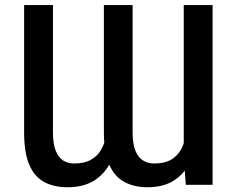

<svg xmlns="http://www.w3.org/2000/svg" viewBox="-20 -748 957 777"><path d="M723.6 -111.8V-727.5H840.3V0H731.9ZM734.9 -246.1 780.3 -247.1Q780.3 -173.3 759 -115.2Q737.8 -57.1 692.9 -23.7Q647.9 9.8 576.7 9.8Q523.9 9.8 484.1 -11.2Q444.3 -32.2 422.4 -80.8Q400.4 -129.4 400.4 -212.9V-727.5H516.6V-212.9Q516.6 -163.6 528.8 -136Q541 -108.4 560.8 -97.4Q580.6 -86.4 603.5 -86.4Q654.3 -86.4 683.1 -108.9Q711.9 -131.3 723.4 -168.2Q734.9 -205.1 734.9 -246.1ZM412.6 -246.1 459 -247.1Q459.5 -172.9 437.7 -114.7Q416 -56.6 370.4 -23.4Q324.7 9.8 253.4 9.8Q198.2 9.8 158.7 -11.5Q119.1 -32.7 98.4 -81.5Q77.6 -130.4 77.6 -212.9V-727.5H194.3V-212.9Q194.3 -163.6 206.3 -136Q218.3 -108.4 237.5 -97.4Q256.8 -86.4 279.3 -86.4Q321.3 -86.4 347.7 -101.3Q374 -116.2 388.2 -140.1Q402.3 -164.1 407.5 -192.1Q412.6 -220.2 412.6 -246.1Z"/></svg>

Font: V-Inter
Style: Medium-500
Weight: 500
Designer: Rasmus Andersson
Foundry: rsms
Version: Version 4.000;git-4146feb